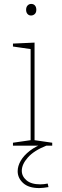

<svg xmlns="http://www.w3.org/2000/svg" viewBox="-20 -742 318 978"><path d="M156 -21 149 -29 246 -15V0H46V-15L143 -29L136 -21V-499L143 -491L46 -505V-520L156 -525ZM138 -663Q127 -663 120 -671Q113 -679 113 -692Q113 -706 120.5 -714Q128 -722 139 -722Q151 -722 158 -714Q165 -706 165 -692Q165 -678 157 -670.5Q149 -663 138 -663ZM180 216Q126 216 98 190.5Q70 165 70 130Q70 104 85.5 77Q101 50 132 26Q163 2 209 -14L216 0Q153 25 122 60Q91 95 91 128Q91 156 115 176.5Q139 197 185 197Q194 197 203.5 196Q213 195 223 193L227 211Q214 213 202.5 214.5Q191 216 180 216Z"/></svg>

Font: Bitter Thin Thin
Style: Regular
Weight: 250
Version: Version 2.002